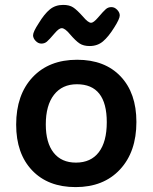

<svg xmlns="http://www.w3.org/2000/svg" viewBox="-20 -754 624 784"><path d="M346 -566Q321 -566 305 -576.5Q289 -587 265 -615Q245 -639 232 -639Q221 -639 204 -619Q181 -592 171.5 -584Q162 -576 149 -576Q136 -576 125.5 -587Q115 -598 115 -610Q115 -624 138 -659Q161 -697 183.5 -715.5Q206 -734 238 -734Q263 -734 278.5 -724Q294 -714 319 -686Q340 -661 352 -661Q362 -661 380 -682Q403 -709 412.5 -717Q422 -725 435 -725Q448 -725 458.5 -714Q469 -703 469 -691Q469 -677 446 -641Q423 -604 400.5 -585Q378 -566 346 -566ZM289 10Q176 10 111 -58.5Q46 -127 46 -245Q46 -367 113 -438.5Q180 -510 295 -510Q408 -510 472.5 -442Q537 -374 537 -256Q537 -134 470 -62Q403 10 289 10ZM290 -90Q351 -90 383.5 -132.5Q416 -175 416 -255Q416 -410 294 -410Q234 -410 200.5 -367Q167 -324 167 -246Q167 -171 199 -130.5Q231 -90 290 -90Z"/></svg>

Font: Solway Medium
Style: Regular
Weight: 500
Designer: Mariya V. Pigoulevskaya
Foundry: The Northern Block Ltd.
Version: Version 1.000;hotconv 1.0.109;makeotfexe 2.5.65596